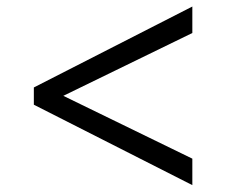

<svg xmlns="http://www.w3.org/2000/svg" viewBox="-20 -568 706 573"><path d="M554 -15.5 81 -255.5V-307L554 -548.5V-469.5L169 -282L554 -94.5Z"/></svg>

Font: Merriweather 48pt Medium
Style: Regular
Weight: 500
Version: Version 2.100